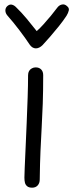

<svg xmlns="http://www.w3.org/2000/svg" viewBox="-20 -854 339 889"><path d="M110 -506Q110 -517 114.5 -525Q119 -533 127.5 -537.5Q136 -542 145 -542Q161 -542 170.5 -532.5Q180 -523 180 -506Q180 -432 178 -374.5Q176 -317 173 -265Q170 -213 167.5 -155.5Q165 -98 164 -23Q164 -6 154.5 4.5Q145 15 129 15Q114 15 106 8.5Q98 2 95.5 -8Q93 -18 93 -32Q93 -42 94.5 -79Q96 -116 98.5 -169.5Q101 -223 103.5 -283.5Q106 -344 108 -402.5Q110 -461 110 -506ZM244 -817Q253 -830 266.5 -833Q280 -836 291 -825Q301 -817 298.5 -805.5Q296 -794 288 -781Q273 -758 252.5 -732.5Q232 -707 212 -684Q192 -661 177 -645Q170 -638 162 -634Q154 -630 146 -630Q138 -630 130.5 -634.5Q123 -639 117 -648Q98 -677 69.5 -714.5Q41 -752 16 -780Q6 -791 5 -803Q4 -815 12 -824Q23 -835 34.5 -832.5Q46 -830 56 -819Q79 -797 104 -767Q129 -737 150 -710Q165 -723 182.5 -742.5Q200 -762 216.5 -782Q233 -802 244 -817Z"/></svg>

Font: Playpen Sans Light
Style: Regular
Weight: 300
Designer: Laura Meseguer, Veronika Burian, José Scaglione
Foundry: TypeTogether
Version: Version 1.001